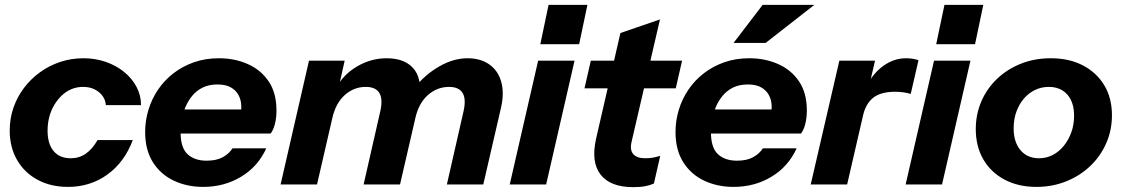

<svg xmlns="http://www.w3.org/2000/svg" viewBox="-20 -760 4622 791"><path d="M260 10Q189 10 134.5 -19.5Q80 -49 50 -101.5Q20 -154 20 -222Q20 -272 35.5 -316.5Q51 -361 79 -398Q107 -435 145 -462.5Q183 -490 228.5 -505Q274 -520 324 -520Q373 -520 416 -505Q459 -490 491.5 -463.5Q524 -437 542.5 -402Q561 -367 561 -327H416Q415 -347 403 -364Q391 -381 370.5 -391.5Q350 -402 322 -402Q297 -402 275 -393Q253 -384 235 -367Q217 -350 203.5 -327.5Q190 -305 183 -278Q176 -251 176 -222Q176 -167 201 -137.5Q226 -108 271 -108Q306 -108 333 -126.5Q360 -145 382 -183H527Q493 -92 422.5 -41Q352 10 260 10Z M817 10Q751 10 696.5 -15.5Q642 -41 610 -91.5Q578 -142 578 -216Q578 -263 591.5 -307.5Q605 -352 631 -390.5Q657 -429 694.5 -458Q732 -487 779 -503.5Q826 -520 882 -520Q947 -520 1001 -496Q1055 -472 1087 -424.5Q1119 -377 1119 -305Q1119 -274 1112.5 -249Q1106 -224 1095 -210H662L683 -309H998L969 -279Q975 -302 974 -325.5Q973 -349 962.5 -368.5Q952 -388 931 -400Q910 -412 876 -412Q841 -412 815.5 -399.5Q790 -387 772.5 -366Q755 -345 744 -319Q733 -293 728.5 -266Q724 -239 724 -215Q724 -151 753 -124.5Q782 -98 831 -98Q872 -98 898 -112.5Q924 -127 938 -149H1077Q1043 -74 973.5 -32Q904 10 817 10Z M1136 0 1253 -510H1400L1373 -390H1376L1286 0ZM1478 0 1547 -303Q1558 -353 1542.5 -377.5Q1527 -402 1487 -402Q1438 -402 1400.5 -368.5Q1363 -335 1349 -273L1364 -396Q1393 -452 1450.5 -486Q1508 -520 1573 -520Q1654 -520 1689.5 -470Q1725 -420 1701 -316L1628 0ZM1821 0 1890 -303Q1901 -353 1885.5 -377.5Q1870 -402 1830 -402Q1781 -402 1743 -368.5Q1705 -335 1691 -273L1686 -396Q1730 -452 1789 -486Q1848 -520 1906 -520Q1960 -520 1996 -494.5Q2032 -469 2045 -423Q2058 -377 2044 -316L1971 0Z M2080 0 2197 -510H2347L2230 0ZM2206 -578 2240 -740H2400L2366 -578Z M2589 11Q2494 11 2454 -41Q2414 -93 2436 -190L2536 -624L2699 -680L2582 -176Q2574 -142 2589 -125Q2604 -108 2638 -108Q2658 -108 2672.5 -111Q2687 -114 2700 -118L2674 -4Q2659 3 2638.5 7Q2618 11 2589 11ZM2388 -396 2414 -510H2790L2764 -396Z M3002 10Q2936 10 2881.5 -15.5Q2827 -41 2795 -91.5Q2763 -142 2763 -216Q2763 -263 2776.5 -307.5Q2790 -352 2816 -390.5Q2842 -429 2879.5 -458Q2917 -487 2964 -503.5Q3011 -520 3067 -520Q3132 -520 3186 -496Q3240 -472 3272 -424.5Q3304 -377 3304 -305Q3304 -274 3297.5 -249Q3291 -224 3280 -210H2847L2868 -309H3183L3154 -279Q3160 -302 3159 -325.5Q3158 -349 3147.5 -368.5Q3137 -388 3116 -400Q3095 -412 3061 -412Q3026 -412 3000.5 -399.5Q2975 -387 2957.5 -366Q2940 -345 2929 -319Q2918 -293 2913.5 -266Q2909 -239 2909 -215Q2909 -151 2938 -124.5Q2967 -98 3016 -98Q3057 -98 3083 -112.5Q3109 -127 3123 -149H3262Q3228 -74 3158.5 -32Q3089 10 3002 10ZM3134 -583H3002L3122 -740H3335Z M3320 0 3438 -510H3585L3557 -390H3560L3470 0ZM3535 -282 3549 -404Q3578 -460 3621 -490Q3664 -520 3713 -520Q3729 -520 3742.5 -517.5Q3756 -515 3764 -512L3732 -373Q3720 -377 3702.5 -379.5Q3685 -382 3669 -382Q3608 -382 3577 -357Q3546 -332 3535 -282Z M3711 0 3828 -510H3978L3861 0ZM3837 -578 3871 -740H4031L3997 -578Z M4250 10Q4175 10 4118.5 -20Q4062 -50 4031 -103.5Q4000 -157 4000 -228Q4000 -290 4023.5 -343.5Q4047 -397 4089 -436.5Q4131 -476 4187 -498Q4243 -520 4309 -520Q4385 -520 4441.5 -490.5Q4498 -461 4529.5 -408.5Q4561 -356 4561 -285Q4561 -223 4537 -169Q4513 -115 4470.5 -75Q4428 -35 4371.5 -12.5Q4315 10 4250 10ZM4261 -108Q4291 -108 4317 -121.5Q4343 -135 4362.5 -159Q4382 -183 4393.5 -214.5Q4405 -246 4405 -283Q4405 -339 4377 -370.5Q4349 -402 4301 -402Q4270 -402 4243.5 -389Q4217 -376 4197.5 -353Q4178 -330 4167 -299Q4156 -268 4156 -231Q4156 -175 4184 -141.5Q4212 -108 4261 -108Z"/></svg>

Font: Instrument Sans
Style: Bold Italic
Weight: 700
Italic angle: -13°
Designer: Rodrigo Fuenzalida
Foundry: fragTYPE
Version: Version 1.000;gftools[0.9.28]